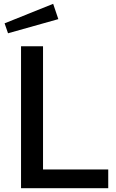

<svg xmlns="http://www.w3.org/2000/svg" viewBox="-20 -984 609 1004"><path d="M90 0H546V-98H205V-742H90ZM4 -862 22 -810 285 -884 258 -964Z"/></svg>

Font: Cheyenne Sans Medium
Style: Regular
Weight: 500
Designer: The Public Sans project authors (U.S. Web Design System), Libre Franklin designed by Pablo Impallari and Rodrigo Fuenzal
Foundry: The Cheyenne Sans Project Authors
Version: Version 2.007